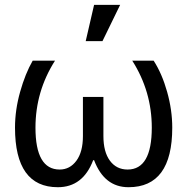

<svg xmlns="http://www.w3.org/2000/svg" viewBox="-20 -782 786 806"><path d="M222.7 3.9Q43 3.9 43 -246.1Q43 -320.3 64.5 -396.5Q85.9 -472.7 117.2 -527.3H210.9Q128.9 -398.4 128.9 -246.1Q128.9 -70.3 230.5 -70.3Q273.4 -70.3 300.8 -107.4Q328.1 -144.5 328.1 -210.9V-375H414.1V-210.9Q414.1 -144.5 441.4 -107.4Q468.8 -70.3 515.6 -70.3Q617.2 -70.3 617.2 -246.1Q617.2 -398.4 535.2 -527.3H625Q660.2 -472.7 681.6 -396.5Q703.1 -320.3 703.1 -246.1Q703.1 3.9 519.5 3.9Q418 3.9 375 -109.4H371.1Q328.1 3.9 222.7 3.9ZM375 -761.7H484.4L410.2 -609.4H339.8Z"/></svg>

Font: 和音 by 宁静之雨，公众号njzyshare
Style: Regular
Weight: 400
Designer: Steve Matteson
Foundry: Ascender Corporation
Version: Version 6.00;June 8, 2018;FontCreator 11.0.0.2388 32-bit